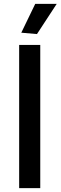

<svg xmlns="http://www.w3.org/2000/svg" viewBox="-20 -972 313 992"><path d="M79 -740H188V0H79ZM90 -803 162 -952H273L171 -796Z"/></svg>

Font: Encode Sans Narrow
Style: Medium
Weight: 500
Designer: Pablo Impallari, Andres Torresi
Foundry: Pablo Impallari, Andres Torresi
Version: Version 1.000; ttfautohint (v1.00) -l 8 -r 50 -G 200 -x 14 -